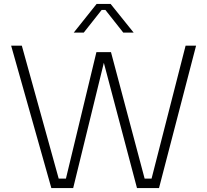

<svg xmlns="http://www.w3.org/2000/svg" viewBox="-20 -964 1062 984"><path d="M409.2 -796.9H357.9L475.1 -943.8H546.9L665 -796.9H611.8L520 -913.1H501ZM355 0H243.2L37.1 -730H91.8L280.8 -48.8H317.9L474.1 -696.8H548.8L721.2 -48.8H756.8L931.2 -730H984.9L794.9 0H682.1L512.2 -642.1Z"/></svg>

Font: Sora ExtraLight
Style: Regular
Weight: 200
Designer: Jonathan Barnbrook, Julián Moncada
Foundry: Barnbrook Fonts
Version: Version 2.000